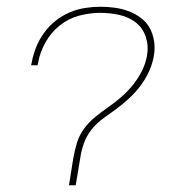

<svg xmlns="http://www.w3.org/2000/svg" viewBox="-20 -548 540 568"><path d="M204 0H184L197 -81Q201 -104 208 -126.5Q215 -149 229.5 -168.5Q244 -188 263.5 -203.5Q283 -219 303 -233Q323 -247 341.5 -263.5Q360 -280 375 -299Q390 -318 400.5 -339.5Q411 -361 415 -384Q420 -413 411 -439.5Q402 -466 381 -482Q360 -498 332.5 -504Q305 -510 276 -510Q245 -510 213.5 -501.5Q182 -493 156.5 -472.5Q131 -452 114.5 -422.5Q98 -393 93 -363L91 -355H72L74 -364Q78 -386 87 -408.5Q96 -431 110.5 -451Q125 -471 144.5 -486.5Q164 -502 186.5 -511.5Q209 -521 232 -524.5Q255 -528 278 -528Q299 -528 320.5 -525Q342 -522 361.5 -514.5Q381 -507 397.5 -494.5Q414 -482 423.5 -464Q433 -446 436 -425Q439 -404 435 -382Q431 -359 421 -337Q411 -315 396.5 -295.5Q382 -276 364 -259Q346 -242 326.5 -227.5Q307 -213 286.5 -198.5Q266 -184 251 -165Q236 -146 228 -123.5Q220 -101 217 -78Z"/></svg>

Font: Iosevka Term Curly Th Obl
Style: Regular
Weight: 100
Italic angle: -9°
Designer: Belleve Invis
Foundry: Belleve Invis
Version: Version 32.3.0